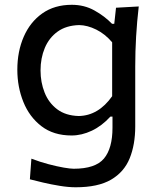

<svg xmlns="http://www.w3.org/2000/svg" viewBox="-20 -563 668 800"><path d="M295.4 217.3Q265.1 217.3 229.2 211.4Q193.4 205.6 160.2 197.8Q127 189.9 104.5 184.1L110.8 98.1Q146.5 111.8 181.9 121.1Q217.3 130.4 245.4 135.3Q273.4 140.1 287.1 140.1Q377.4 140.1 413.1 97.7Q448.7 55.2 448.7 -30.8V-77.1H439.9Q404.3 -38.1 362.3 -18.3Q320.3 1.5 278.3 1.5Q203.1 1.5 152.8 -37.1Q102.5 -75.7 77.4 -138.2Q52.2 -200.7 52.2 -272.5Q52.2 -348.6 78.9 -409.9Q105.5 -471.2 156.2 -507.1Q207 -543 279.3 -543Q331.1 -543 373.3 -519.5Q415.5 -496.1 446.8 -463.9H456.1L463.4 -530.8L558.1 -536.1Q543.5 -410.2 543.5 -286.6V-36.6Q543.5 39.6 520.3 96.7Q497.1 153.8 442.9 185.5Q388.7 217.3 295.4 217.3ZM308.1 -79.6Q390.1 -81.1 447.3 -162.1V-386.7Q418 -421.4 381.1 -439.7Q344.2 -458 309.6 -458.5Q255.9 -457 220.2 -431.4Q184.6 -405.8 166.7 -363.3Q148.9 -320.8 148.9 -269.5Q148.9 -220.2 165.8 -177.5Q182.6 -134.8 218 -107.9Q253.4 -81.1 308.1 -79.6Z"/></svg>

Font: Pinar-DS2-FD Medium
Style: Regular
Weight: 500
Designer: Amin Abedi
Version: Version 3.000